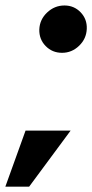

<svg xmlns="http://www.w3.org/2000/svg" viewBox="-86 -624 345 718"><path d="M146 -426.5Q109.5 -426.5 84.8 -451.8Q60 -477 61 -514Q62.5 -551 90.2 -577.2Q118 -603.5 155 -603.5Q191 -603.5 215.5 -578Q240 -552.5 238.5 -516Q237 -479 209.8 -452.8Q182.5 -426.5 146 -426.5ZM-66 74 9.5 -135.5H178L23 74Z"/></svg>

Font: Anybody Condensed ExtraBold
Style: Italic
Weight: 800
Width: 3
Italic angle: -10°
Designer: Tyler Finck
Foundry: Etcetera Type Company
Version: Version 1.010; ttfautohint (v1.8.3) -l 8 -r 50 -G 200 -x 14 